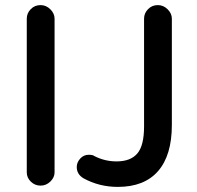

<svg xmlns="http://www.w3.org/2000/svg" viewBox="-20 -715 773 753"><path d="M85 -39V-642Q85 -663 100.5 -679Q116 -695 139 -695Q161 -695 177.5 -678.5Q194 -662 194 -642V-39Q194 -19 177.5 -3Q161 13 139 13Q117 13 101 -2.5Q85 -18 85 -39ZM328 -108Q344 -108 350 -103Q391 -82 437 -82Q492 -82 518.5 -113Q545 -144 545 -219V-642Q545 -663 560.5 -679Q576 -695 599 -695Q621 -695 637.5 -678.5Q654 -662 654 -642V-225Q654 -106 600 -44Q546 18 442 18Q369 18 307 -16Q281 -32 281 -60Q281 -78 294.5 -93Q308 -108 328 -108Z"/></svg>

Font: 寒蝉全圆体 Bold
Style: Regular
Weight: 700
Designer: Warren2060
      Designed by Motoya company      

      [Varela Round]
      Joe Prince(Latin component); Avraham Cornf
Foundry: ChillType
Version: Version 3.200